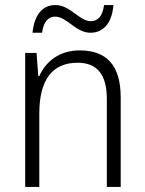

<svg xmlns="http://www.w3.org/2000/svg" viewBox="-20 -742 576 762"><path d="M109 -612H147C153 -658 173 -676 199 -676C245 -676 281 -612 339 -612C390 -612 425 -651 430 -722H393C387 -677 368 -658 340 -658C295 -658 259 -722 200 -722C147 -722 116 -681 109 -612ZM296 -542C215 -542 161 -497 136 -440H132L125 -532H80V0H136V-292C136 -427 189 -493 288 -493C364 -493 404 -448 404 -349V0H459V-356C459 -484 402 -542 296 -542Z"/></svg>

Font: Noto Sans Gujarati UI SemiCondensed Light
Style: Regular
Weight: 300
Width: 4
Designer: Jelle Bosma - Monotype Design Team, Universal Thirst
Foundry: Monotype Imaging Inc.
Version: Version 2.106